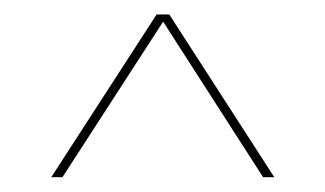

<svg xmlns="http://www.w3.org/2000/svg" viewBox="-20 -720 450 266"><path d="M51 -474.5 197 -700H214.5L360 -474.5H344.5L206 -690L66.5 -474.5Z"/></svg>

Font: Imbue 100pt Light
Style: Regular
Weight: 300
Designer: Tyler Finck
Foundry: Etcetera Type Company
Version: Version 1.102; ttfautohint (v1.8.3)